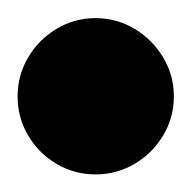

<svg xmlns="http://www.w3.org/2000/svg" viewBox="-57 -1038 215 215"><path d="M-37.3 -930Q-37.3 -906.3 -25.5 -886.3Q-13.7 -866.3 6.3 -854.5Q26.3 -842.7 50 -842.7Q73.7 -842.7 93.7 -854.5Q113.7 -866.3 125.7 -886.3Q137.7 -906.3 137.7 -930Q137.7 -953.7 125.7 -973.7Q113.7 -993.7 93.7 -1005.7Q73.7 -1017.7 50 -1017.7Q26.3 -1017.7 6.3 -1005.7Q-13.7 -993.7 -25.5 -973.7Q-37.3 -953.7 -37.3 -930Z"/></svg>

Font: Linefont Thin
Style: Regular
Weight: 100
Monospace: yes
Version: Version 3.002;gftools[0.9.33]